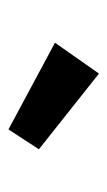

<svg xmlns="http://www.w3.org/2000/svg" viewBox="80 -918 254 454"><g transform="rotate(90 207.0 -691.0)"><path d="M81 -694 154 -798 333 -656 286 -584Z"/></g></svg>

Font: Lexend Exa HM Xlight
Style: Bold
Weight: 700
Designer: Bonnie Shaver-Troup, Thomas Jockin, Octavio Pardo
Foundry: Lexend
Version: Version 1.091